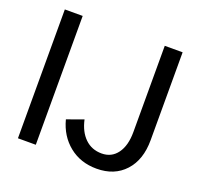

<svg xmlns="http://www.w3.org/2000/svg" viewBox="-124 -837 1019 982"><g transform="rotate(20 385.5 -346.0)"><path d="M66.9 0V-701.2H164.1V0ZM610.8 -231.9V-701.2H708V-223.1Q708 -115.7 650.9 -53.5Q593.8 8.8 497.1 8.8Q409.7 8.8 347.9 -41Q286.1 -90.8 264.2 -174.8L354 -207Q367.7 -144 404.3 -108.6Q440.9 -73.2 495.1 -73.2Q548.8 -73.2 579.8 -115.5Q610.8 -157.7 610.8 -231.9Z"/></g></svg>

Font: LT Superior Med
Style: Regular
Weight: 500
Designer: Daniel Lyons
Foundry: LyonsType
Version: Version 1.000